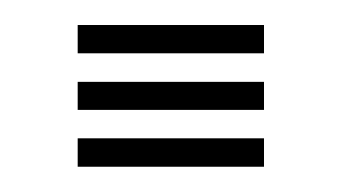

<svg xmlns="http://www.w3.org/2000/svg" viewBox="-20 -132 271 152"><path d="M41.5 0V-22.5H189V0ZM41.5 -89.8V-112.2H189V-89.8ZM41.5 -45V-67.2H189V-45Z"/></svg>

Font: Big Shoulders Inline Display Thin ExtraBold
Style: Regular
Weight: 800
Version: Version 2.002